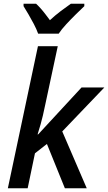

<svg xmlns="http://www.w3.org/2000/svg" viewBox="-20 -1007 578 1027"><path d="M22 0 183 -760H289L222 -447Q209 -383 197.5 -343Q186 -303 181 -288H184L416 -539H538L313 -304L444 0H327L231 -237L167 -187L128 0ZM184 -827Q175 -852 161 -878.5Q147 -905 132.5 -930Q118 -955 106 -974V-987H173Q184 -977 197 -962.5Q210 -948 222.5 -931.5Q235 -915 247 -899Q275 -925 304 -947Q333 -969 359 -987H431V-974Q414 -958 387 -931.5Q360 -905 334.5 -877.5Q309 -850 294 -827Z"/></svg>

Font: Noto Sans Display Medium
Style: Italic
Weight: 500
Italic angle: -12°
Designer: Monotype Design Team
Foundry: Monotype Imaging Inc.
Version: Version 2.003